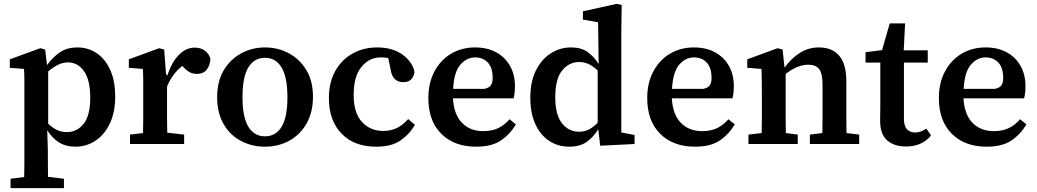

<svg xmlns="http://www.w3.org/2000/svg" viewBox="-20 -750 5401 1000"><path d="M333 -425Q307 -425 282 -412.5Q257 -400 231 -378V-106Q254 -84 277 -73Q300 -62 328 -62Q381 -62 415.5 -105Q450 -148 450 -241Q450 -334 417.5 -379.5Q385 -425 333 -425ZM372 14Q323 14 288.5 -7.5Q254 -29 226 -71L229 24Q229 59 229.5 96Q230 133 230 171L313 181V230H35V181L106 172Q107 132 107 94.5Q107 57 107 20V-267Q107 -305 107 -332.5Q107 -360 105 -391L31 -397V-441L190 -499L215 -492L225 -411Q257 -455 294 -479Q331 -503 383 -503Q439 -503 483.5 -473Q528 -443 554 -386Q580 -329 580 -246Q580 -165 552 -106.5Q524 -48 477 -17Q430 14 372 14Z M657 0V-49L725 -57Q726 -95 726 -137Q726 -179 726 -213V-267Q726 -305 726 -332.5Q726 -360 724 -391L651 -397V-441L809 -499L835 -492L845 -362L850 -361V-355H851Q874 -426 911.5 -464Q949 -502 994 -502Q1025 -502 1047 -486Q1069 -470 1076 -444Q1074 -408 1056 -386.5Q1038 -365 1006 -365Q984 -365 967 -374.5Q950 -384 935 -401L930 -407Q878 -367 850 -299V-213Q850 -179 850 -138Q850 -97 851 -59L939 -49V0Z M1360 14Q1292 14 1235 -16Q1178 -46 1144.5 -104Q1111 -162 1111 -244Q1111 -327 1145.5 -384.5Q1180 -442 1237 -472.5Q1294 -503 1360 -503Q1427 -503 1483.5 -473Q1540 -443 1575 -386Q1610 -329 1610 -246Q1610 -164 1576 -105.5Q1542 -47 1485.5 -16.5Q1429 14 1360 14ZM1360 -40Q1416 -40 1446.5 -89.5Q1477 -139 1477 -243Q1477 -348 1446.5 -398.5Q1416 -449 1360 -449Q1304 -449 1273.5 -399Q1243 -349 1243 -244Q1243 -140 1273.5 -90Q1304 -40 1360 -40Z M1939 14Q1825 14 1759 -54Q1693 -122 1693 -239Q1693 -321 1726 -380Q1759 -439 1816 -471Q1873 -503 1944 -503Q2025 -503 2077 -465Q2129 -427 2139 -374Q2130 -322 2081 -322Q2023 -322 2014 -391L2002 -448Q1983 -451 1962 -451Q1903 -451 1862.5 -401.5Q1822 -352 1822 -255Q1822 -161 1865.5 -114.5Q1909 -68 1975 -68Q2016 -68 2047.5 -83.5Q2079 -99 2106 -130L2141 -100Q2113 -51 2066 -18.5Q2019 14 1939 14Z M2454 -451Q2411 -451 2378 -413.5Q2345 -376 2340 -287H2503Q2529 -293 2537.5 -307Q2546 -321 2546 -344Q2546 -397 2521 -424Q2496 -451 2454 -451ZM2460 14Q2346 14 2278.5 -53Q2211 -120 2211 -239Q2211 -319 2243 -378.5Q2275 -438 2330 -470.5Q2385 -503 2454 -503Q2517 -503 2563.5 -478Q2610 -453 2636 -407.5Q2662 -362 2662 -300Q2662 -282 2660 -266Q2658 -250 2655 -238H2339Q2344 -153 2386.5 -110Q2429 -67 2496 -67Q2543 -67 2575.5 -83Q2608 -99 2634 -129L2667 -102Q2635 -49 2587.5 -17.5Q2540 14 2460 14Z M2872 -244Q2872 -152 2907 -108Q2942 -64 2996 -64Q3025 -64 3048 -76Q3071 -88 3093 -111V-383Q3068 -406 3045 -416.5Q3022 -427 2996 -427Q2944 -427 2908 -383Q2872 -339 2872 -244ZM3106 9 3096 -77Q3070 -35 3035 -10.5Q3000 14 2945 14Q2886 14 2840 -16.5Q2794 -47 2768 -104Q2742 -161 2742 -241Q2742 -323 2770.5 -381.5Q2799 -440 2847.5 -471.5Q2896 -503 2954 -503Q3006 -503 3039 -480Q3072 -457 3098 -417L3095 -634L3016 -648V-691L3192 -730L3218 -724L3216 -589V-60L3285 -47V0Z M3594 -451Q3551 -451 3518 -413.5Q3485 -376 3480 -287H3643Q3669 -293 3677.5 -307Q3686 -321 3686 -344Q3686 -397 3661 -424Q3636 -451 3594 -451ZM3600 14Q3486 14 3418.5 -53Q3351 -120 3351 -239Q3351 -319 3383 -378.5Q3415 -438 3470 -470.5Q3525 -503 3594 -503Q3657 -503 3703.5 -478Q3750 -453 3776 -407.5Q3802 -362 3802 -300Q3802 -282 3800 -266Q3798 -250 3795 -238H3479Q3484 -153 3526.5 -110Q3569 -67 3636 -67Q3683 -67 3715.5 -83Q3748 -99 3774 -129L3807 -102Q3775 -49 3727.5 -17.5Q3680 14 3600 14Z M3878 0V-49L3947 -57Q3948 -95 3948 -137Q3948 -179 3948 -213V-267Q3948 -305 3947.5 -332.5Q3947 -360 3946 -391L3872 -397V-441L4030 -499L4056 -492L4066 -399H4067Q4102 -447 4146.5 -475Q4191 -503 4245 -503Q4314 -503 4351 -459.5Q4388 -416 4388 -327V-213Q4388 -178 4388 -136.5Q4388 -95 4389 -57L4455 -49V0H4198V-49L4263 -57Q4264 -95 4264 -136.5Q4264 -178 4264 -213V-311Q4264 -367 4246.5 -390Q4229 -413 4190 -413Q4134 -413 4072 -365V-213Q4072 -179 4072 -137Q4072 -95 4073 -57L4135 -49V0Z M4698 13Q4637 13 4600.5 -19Q4564 -51 4564 -121Q4564 -142 4564.5 -162.5Q4565 -183 4565 -209V-424H4488V-478L4574 -489L4614 -628H4694L4687 -488H4812V-424H4688V-131Q4688 -94 4703.5 -77Q4719 -60 4746 -60Q4763 -60 4777 -65.5Q4791 -71 4805 -80L4829 -45Q4812 -21 4778.5 -4Q4745 13 4698 13Z M5113 -451Q5070 -451 5037 -413.5Q5004 -376 4999 -287H5162Q5188 -293 5196.5 -307Q5205 -321 5205 -344Q5205 -397 5180 -424Q5155 -451 5113 -451ZM5119 14Q5005 14 4937.5 -53Q4870 -120 4870 -239Q4870 -319 4902 -378.5Q4934 -438 4989 -470.5Q5044 -503 5113 -503Q5176 -503 5222.5 -478Q5269 -453 5295 -407.5Q5321 -362 5321 -300Q5321 -282 5319 -266Q5317 -250 5314 -238H4998Q5003 -153 5045.5 -110Q5088 -67 5155 -67Q5202 -67 5234.5 -83Q5267 -99 5293 -129L5326 -102Q5294 -49 5246.5 -17.5Q5199 14 5119 14Z"/></svg>

Font: Source Serif 4 SmText Semibold
Style: Regular
Weight: 600
Designer: Frank Grießhammer
Foundry: Adobe
Version: Version 4.005;hotconv 1.1.0;makeotfexe 2.6.0